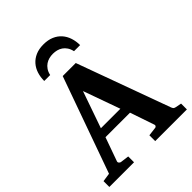

<svg xmlns="http://www.w3.org/2000/svg" viewBox="-249 -1047 1184 1184"><g transform="rotate(-45 343.0 -454.5)"><path d="M308.1 -533.2 224.1 -293H394ZM404.8 0V-50.8L463.9 -58.1Q468.8 -59.1 472.2 -64.5Q475.6 -69.8 473.1 -75.2L418.9 -233.9H205.1L149.9 -79.1Q147 -71.3 152.8 -64.9Q158.7 -58.6 164.1 -58.1L220.2 -50.8V0H4.9V-50.8L61 -59.1L285.2 -687H398.9L621.1 -77.1Q625 -67.9 628.7 -64.2Q632.3 -60.5 643.1 -58.1L681.2 -50.8V0ZM442.9 -746.1Q438 -768.6 427.5 -784.2Q417 -799.8 403.1 -809.3Q389.2 -818.8 372.6 -823Q356 -827.1 338.9 -827.1Q322.3 -827.1 305.9 -823Q289.6 -818.8 275.4 -809.3Q261.2 -799.8 250.5 -784.2Q239.7 -768.6 234.9 -746.1H183.1Q183.1 -779.8 192.6 -809.6Q202.1 -839.4 221.7 -861.6Q241.2 -883.8 270.3 -896.5Q299.3 -909.2 338.9 -909.2Q378.4 -909.2 408 -896.5Q437.5 -883.8 457 -861.6Q476.6 -839.4 486.3 -809.6Q496.1 -779.8 496.1 -746.1Z"/></g></svg>

Font: Charis SIL Eur
Style: Bold
Weight: 700
Foundry: SIL International
Version: Version 5.000